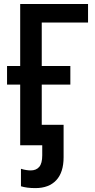

<svg xmlns="http://www.w3.org/2000/svg" viewBox="-20 -734 480 970"><path d="M82 0V-306.6H15.6V-400.4H82V-713.9H424.8V-620.1H190.9V-400.4H335.4V-306.6H190.9V0ZM158.7 216.3Q136.7 216.3 118.2 213.9Q99.6 211.4 85.9 207V118.7Q99.1 123 112.1 125Q125 127 134.8 127Q163.1 127 178.2 109.1Q193.4 91.3 193.4 50.8V0H170.4V-103.5H301.3V60.5Q301.3 136.7 264.2 176.5Q227.1 216.3 158.7 216.3Z"/></svg>

Font: Open Sans
Style: Regular
Weight: 600
Width: 3
Foundry: Ascender Corporation
Version: Version 1.000